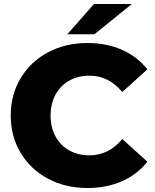

<svg xmlns="http://www.w3.org/2000/svg" viewBox="-20 -930 778 964"><path d="M34 -350Q34 -455 84 -538Q134 -621 221.5 -667.5Q309 -714 419 -714Q515 -714 592 -680Q669 -646 720 -582L594 -468Q526 -550 429 -550Q372 -550 327.5 -525Q283 -500 258.5 -454.5Q234 -409 234 -350Q234 -291 258.5 -245.5Q283 -200 327.5 -175Q372 -150 429 -150Q526 -150 594 -232L720 -118Q669 -54 592 -20Q515 14 419 14Q309 14 221.5 -32.5Q134 -79 84 -162Q34 -245 34 -350ZM452 -910H642L454 -758H318Z"/></svg>

Font: Idrija
Style: Regular
Weight: 800
Designer: Julieta Ulanovsky
Foundry: Julieta Ulanovsky
Version: Version 7.200